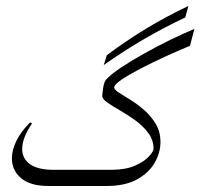

<svg xmlns="http://www.w3.org/2000/svg" viewBox="-20 -618 666 638"><path d="M293 0H141.1Q80.6 0 50 -26.1Q19.5 -52.2 19.5 -91.8Q19.5 -119.1 34.4 -149.9Q49.3 -180.7 80.1 -211.4L86.4 -207.5Q53.7 -160.2 53.7 -123Q53.7 -91.3 79.6 -72.5Q105.5 -53.7 158.2 -53.7H293Q301.8 -53.7 304.4 -44.4Q307.1 -35.2 307.1 -26.9Q307.1 -19 304.9 -9.5Q302.7 0 293 0ZM626 -522 611.3 -465.8Q574.7 -450.7 531.2 -430.9Q487.8 -411.1 448.7 -390.9Q409.7 -370.6 384.5 -353.8Q359.4 -336.9 359.4 -327.1Q359.4 -320.3 375 -310.3Q390.6 -300.3 413.6 -286.1Q436.5 -272 459.2 -252.2Q481.9 -232.4 497.6 -206.3Q513.2 -180.2 513.2 -146Q513.2 -110.8 493.9 -77.1Q474.6 -43.5 435.1 -21.7Q395.5 0 334.5 0H290.5Q283.7 0 279.8 -4.9Q275.9 -9.8 275.9 -26.9Q275.9 -43.9 279.8 -48.8Q283.7 -53.7 290.5 -53.7H349.1Q397.5 -53.7 428.7 -67.6Q460 -81.5 475.1 -98.4Q490.2 -115.2 490.2 -123.5Q490.2 -152.3 473.1 -175.5Q456.1 -198.7 430.7 -217.3Q405.3 -235.8 379.6 -250.5Q354 -265.1 336.9 -277.1Q319.8 -289.1 319.8 -299.3Q319.8 -306.2 322.8 -325.9Q325.7 -345.7 332.5 -353.5Q348.6 -371.1 382.3 -393.6Q416 -416 458.7 -439.9Q501.5 -463.9 545.4 -485.4Q589.4 -506.8 626 -522ZM324.7 -401.9 335 -434.6Q401.9 -484.4 467.3 -523.9Q532.7 -563.5 606 -598.1L595.7 -560.1Q522.5 -525.4 456.5 -486.8Q390.6 -448.2 324.7 -401.9Z"/></svg>

Font: Lateef ExtraLight
Style: Regular
Weight: 200
Designer: SIL International
Foundry: SIL International
Version: Version 4.200